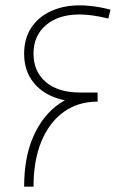

<svg xmlns="http://www.w3.org/2000/svg" viewBox="-20 -696 502 716"><path d="M278 -317Q217 -317 170 -338.5Q123 -360 96.5 -400Q70 -440 70 -496Q70 -552 96.5 -592.5Q123 -633 170 -654.5Q217 -676 276 -676Q296 -676 315.5 -674Q335 -672 354 -668.5Q373 -665 392 -660L384 -627Q350 -635 324.5 -638.5Q299 -642 276 -642Q198 -642 151.5 -602.5Q105 -563 105 -496Q105 -429 151 -390Q197 -351 278 -351ZM70 0Q70 -110 105 -188.5Q140 -267 201.5 -309.5Q263 -352 344 -351V-317Q271 -317 217.5 -278.5Q164 -240 134.5 -169Q105 -98 105 0ZM278 -317V-351H344V-317Z"/></svg>

Font: Cairo Play ExtraLight
Style: Regular
Weight: 250
Version: Version 3.119